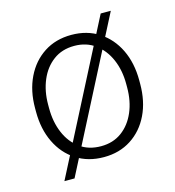

<svg xmlns="http://www.w3.org/2000/svg" viewBox="-101 -680 758 832"><g transform="rotate(-15 278.5 -264.5)"><path d="M279.3 10.3Q208.5 10.3 155.8 -23.7Q103 -57.6 74 -117.7Q44.9 -177.7 44.9 -255.9V-272Q44.9 -349.6 74 -409.7Q103 -469.7 155.5 -503.9Q208 -538.1 278.3 -538.1Q348.6 -538.1 401.4 -503.9Q454.1 -469.7 483.2 -409.7Q512.2 -349.6 512.2 -272V-255.9Q512.2 -177.7 483.2 -117.7Q454.1 -57.6 401.6 -23.7Q349.1 10.3 279.3 10.3ZM279.3 -38.6Q333.5 -38.6 372.6 -67.4Q411.6 -96.2 432.6 -145.3Q453.6 -194.3 453.6 -255.9V-272Q453.6 -332.5 432.4 -381.6Q411.1 -430.7 371.8 -459.7Q332.5 -488.8 278.3 -488.8Q223.1 -488.8 184.1 -459.7Q145 -430.7 124.3 -381.6Q103.5 -332.5 103.5 -272V-255.9Q103.5 -194.3 124.3 -145.3Q145 -96.2 184.3 -67.4Q223.6 -38.6 279.3 -38.6ZM85.9 66.4 425.8 -594.7H471.2L131.3 66.4Z"/></g></svg>

Font: Roboto Slab Light
Style: Regular
Weight: 300
Designer: Google
Version: Version 2.000; ttfautohint (v1.8.1.43-b0c9)